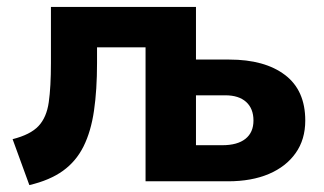

<svg xmlns="http://www.w3.org/2000/svg" viewBox="-20 -525 938 556"><path d="M65 11 16.5 -122Q68 -135 91.5 -160Q115 -185 121.2 -229Q127.5 -273 127.5 -342.5V-505H547.5L401.5 -388H261V-342.5Q261 -264.5 252.2 -204.5Q243.5 -144.5 222 -101.2Q200.5 -58 162.5 -30.5Q124.5 -3 65 11ZM401.5 0V-505H547.5V-104.5H624Q667.5 -104.5 690.8 -123Q714 -141.5 714 -176Q714 -210.5 692.8 -229.8Q671.5 -249 632.5 -249H531V-352.5H644Q746.5 -352.5 805.2 -308Q864 -263.5 864 -176Q864 -121 836.2 -81.8Q808.5 -42.5 758.5 -21.2Q708.5 0 640.5 0Z"/></svg>

Font: Geologica Roman SemiBold
Style: Regular
Weight: 600
Designer: Sindre Bremnes, Frode Helland
Foundry: Monokrom Skriftforlag AS
Version: Version 1.010;gftools[0.9.28]